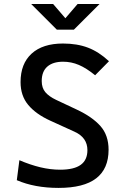

<svg xmlns="http://www.w3.org/2000/svg" viewBox="-20 -918 626 948"><path d="M269 9.8Q210 9.8 158.4 0.2Q106.9 -9.3 63 -28.3L75.7 -127Q129.4 -104 179.4 -92Q229.5 -80.1 276.9 -80.1Q345.2 -80.1 378.4 -104Q411.6 -127.9 411.6 -176.8Q411.6 -238.8 348.1 -267.6L228 -322.3Q157.2 -354.5 119.4 -399.9Q81.5 -445.3 81.5 -512.7Q81.5 -603.5 136.2 -653.3Q190.9 -703.1 291 -703.1Q360.8 -703.1 414.6 -682.6Q468.3 -662.1 518.1 -615.7L449.7 -546.4Q406.7 -581.5 369.4 -597.4Q332 -613.3 291.5 -613.3Q241.2 -613.3 213.6 -589.1Q186 -564.9 186 -517.6Q186 -483.9 204.1 -462.6Q222.2 -441.4 257.3 -424.8L358.9 -377Q436 -340.8 476.1 -295.4Q516.1 -250 516.1 -178.7Q516.1 -84.5 454.8 -37.4Q393.6 9.8 269 9.8ZM260.7 -771.5 133.8 -898.4H242.2L307.6 -822.3H297.9L363.3 -898.4H471.7L344.7 -771.5Z"/></svg>

Font: Cascadia Code
Style: Regular
Weight: 400
Monospace: yes
Designer: Aaron Bell
Foundry: Saja Typeworks
Version: Version 2106.017